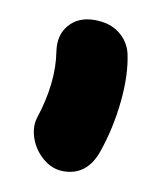

<svg xmlns="http://www.w3.org/2000/svg" viewBox="-53 -751 387 458"><g transform="rotate(10 140.5 -522.0)"><path d="M129.9 -337.9Q102.5 -337.9 80.1 -356.9Q57.6 -376 48.3 -402.6Q39.1 -429.2 45.9 -452.1Q75.7 -542.5 64 -616.2Q58.1 -655.8 80.1 -680.9Q102.1 -706.1 141.1 -706.1Q178.2 -706.1 201.7 -687.7Q225.1 -669.4 231.9 -641.1Q242.7 -591.8 236.1 -525.6Q229.5 -459.5 208 -397.9Q186 -337.9 129.9 -337.9Z"/></g></svg>

Font: Shantell Sans Bouncy
Style: Regular
Weight: 800
Designer: Stephen Nixon, Anya Danilova, Shantell Martin
Foundry: Arrow Type
Version: Version 1.006;[9816181b4]